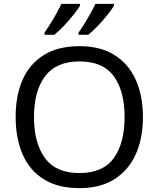

<svg xmlns="http://www.w3.org/2000/svg" viewBox="-20 -964 821 994"><path d="M720 -358Q720 -247 682.5 -164.5Q645 -82 572 -36Q499 10 391 10Q280 10 206.5 -36Q133 -82 97 -165Q61 -248 61 -359Q61 -469 97 -551Q133 -633 206.5 -679Q280 -725 392 -725Q499 -725 572 -679.5Q645 -634 682.5 -551.5Q720 -469 720 -358ZM156 -358Q156 -223 213 -145.5Q270 -68 391 -68Q513 -68 569 -145.5Q625 -223 625 -358Q625 -493 569 -569.5Q513 -646 392 -646Q271 -646 213.5 -569.5Q156 -493 156 -358ZM570 -934Q560 -917 537 -888Q514 -859 487 -830.5Q460 -802 437 -784H387V-796Q401 -815 417 -841Q433 -867 448.5 -894.5Q464 -922 474 -944H570ZM394 -934Q384 -917 361 -888Q338 -859 311 -830.5Q284 -802 261 -784H211V-796Q232 -825 257 -867.5Q282 -910 298 -944H394Z"/></svg>

Font: Noto Sans Siddham
Style: Regular
Weight: 400
Designer: Monotype Design Team
Foundry: Monotype Imaging Inc.
Version: Version 2.004; ttfautohint (v1.8.4.7-5d5b)